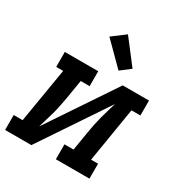

<svg xmlns="http://www.w3.org/2000/svg" viewBox="-186 -897 965 1025"><g transform="rotate(30 296.5 -385.0)"><path d="M-7 0V-92H48L104 -428H61V-520H267V-428H212L193 -312Q188 -286 183 -260Q178 -234 171 -208.5Q164 -183 156 -157.5Q148 -132 141 -107L418 -520H580V-428H525L470 -92H513V0H306V-92H362L381 -208Q385 -234 390.5 -260Q396 -286 402.5 -311.5Q409 -337 417 -362.5Q425 -388 432 -413L155 0ZM359 -577 226 -710 306 -770 419 -623Z"/></g></svg>

Font: Iosevka Etoile SmBdObl
Style: Regular
Weight: 600
Italic angle: -9°
Designer: Belleve Invis
Foundry: Belleve Invis
Version: Version 15.5.2; ttfautohint (v1.8.4)